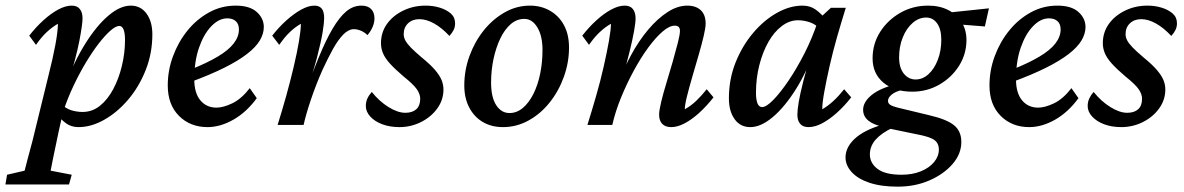

<svg xmlns="http://www.w3.org/2000/svg" viewBox="-86 -451 4272 693"><path d="M-66.4 214.8 -60.5 179.7 2.9 165Q7.8 147.5 14.6 119.6Q21.5 91.8 31.2 57.6L87.9 -173.8Q105.5 -243.2 114.3 -291.5Q123 -339.8 123 -365.2Q102.5 -353.5 83 -335.4Q63.5 -317.4 43.9 -289.1L19.5 -322.3Q43.9 -353.5 70.8 -377.9Q97.7 -402.3 124 -416.5Q150.4 -430.7 172.9 -430.7Q192.4 -430.7 202.1 -418.5Q211.9 -406.2 211.9 -384.8Q211.9 -363.3 200.7 -304.7Q189.5 -246.1 158.2 -142.6H149.4Q181.6 -229.5 222.2 -293.9Q262.7 -358.4 305.2 -394.5Q347.7 -430.7 385.7 -430.7Q421.9 -430.7 442.9 -401.9Q463.9 -373 463.9 -327.1Q463.9 -258.8 439.9 -198.2Q416 -137.7 376.5 -91.3Q336.9 -44.9 290 -18.6Q243.2 7.8 197.3 7.8Q170.9 7.8 151.9 -6.3Q132.8 -20.5 113.3 -44.9L133.8 -77.1Q150.4 -59.6 170.9 -53.2Q191.4 -46.9 211.9 -46.9Q247.1 -46.9 274.9 -69.3Q302.7 -91.8 322.8 -129.4Q342.8 -167 354 -213.4Q365.2 -259.8 365.2 -306.6Q365.2 -332 359.9 -344.7Q354.5 -357.4 344.7 -357.4Q332 -357.4 312.5 -340.3Q293 -323.2 270 -293.5Q247.1 -263.7 223.6 -224.6Q200.2 -185.5 179.2 -141.1Q158.2 -96.7 142.6 -49.8L138.7 -34.2L126 22.5Q113.3 83 106 118.2Q98.6 153.3 96.7 165L172.9 179.7L163.1 214.8Z M663.1 7.8Q600.6 7.8 560.1 -32.7Q519.5 -73.2 519.5 -142.6Q519.5 -197.3 538.6 -248.5Q557.6 -299.8 590.8 -340.8Q624 -381.8 668.5 -406.2Q712.9 -430.7 764.6 -430.7Q815.4 -430.7 840.8 -407.7Q866.2 -384.8 866.2 -353.5Q866.2 -329.1 851.6 -304.7Q836.9 -280.3 805.2 -255.9Q773.4 -231.4 723.6 -206.5Q673.8 -181.6 602.5 -155.3V-200.2Q661.1 -223.6 699.7 -246.6Q738.3 -269.5 757.3 -293.9Q776.4 -318.4 776.4 -344.7Q776.4 -364.3 765.1 -374.5Q753.9 -384.8 734.4 -384.8Q704.1 -384.8 676.8 -356.4Q649.4 -328.1 632.3 -278.8Q615.2 -229.5 615.2 -165Q615.2 -115.2 637.2 -88.9Q659.2 -62.5 695.3 -62.5Q719.7 -62.5 752.4 -78.1Q785.2 -93.8 815.4 -132.8L840.8 -96.7Q803.7 -45.9 756.3 -19Q709 7.8 663.1 7.8Z M1191.4 -345.7Q1171.9 -345.7 1152.8 -326.2Q1133.8 -306.6 1115.7 -273.9Q1097.7 -241.2 1079.1 -201.2Q1054.7 -146.5 1036.1 -91.3Q1017.6 -36.1 1009.8 0H916Q931.6 -49.8 946.8 -104Q961.9 -158.2 974.1 -210Q986.3 -261.7 993.2 -302.7Q1000 -343.8 1000 -365.2Q979.5 -353.5 960.4 -335.4Q941.4 -317.4 921.9 -289.1L896.5 -322.3Q920.9 -353.5 948.2 -377.9Q975.6 -402.3 1001.5 -416.5Q1027.3 -430.7 1048.8 -430.7Q1066.4 -430.7 1075.2 -419.9Q1084 -409.2 1084 -384.8Q1084 -369.1 1078.6 -335.4Q1073.2 -301.8 1058.1 -243.2Q1043 -184.6 1010.7 -95.7H1006.8Q1038.1 -179.7 1064 -242.7Q1089.8 -305.7 1114.3 -347.2Q1138.7 -388.7 1163.6 -409.7Q1188.5 -430.7 1218.8 -430.7Q1241.2 -430.7 1253.4 -418.5Q1265.6 -406.2 1265.6 -384.8Q1265.6 -370.1 1259.3 -354.5Q1252.9 -338.9 1240.2 -324.2Q1229.5 -335 1216.3 -340.3Q1203.1 -345.7 1191.4 -345.7Z M1355.5 7.8Q1321.3 7.8 1293.9 -2.4Q1266.6 -12.7 1250.5 -30.3Q1234.4 -47.9 1234.4 -68.4Q1234.4 -83 1240.2 -95.7Q1246.1 -108.4 1255.9 -119.1Q1283.2 -85 1316.4 -64.5Q1349.6 -43.9 1377 -43.9Q1402.3 -43.9 1416.5 -56.6Q1430.7 -69.3 1430.7 -94.7Q1430.7 -111.3 1418.5 -128.9Q1406.2 -146.5 1372.1 -173.8Q1339.8 -201.2 1321.8 -221.2Q1303.7 -241.2 1296.4 -258.8Q1289.1 -276.4 1289.1 -294.9Q1289.1 -334 1310.5 -364.3Q1332 -394.5 1369.1 -412.6Q1406.2 -430.7 1450.2 -430.7Q1477.5 -430.7 1501.5 -423.3Q1525.4 -416 1541 -402.3Q1556.6 -388.7 1556.6 -367.2Q1556.6 -353.5 1551.3 -342.8Q1545.9 -332 1536.1 -321.3Q1508.8 -350.6 1481 -366.2Q1453.1 -381.8 1427.7 -381.8Q1402.3 -381.8 1386.7 -366.7Q1371.1 -351.6 1371.1 -328.1Q1371.1 -316.4 1377 -305.2Q1382.8 -293.9 1396.5 -279.8Q1410.2 -265.6 1435.5 -244.1Q1467.8 -217.8 1484.4 -198.2Q1501 -178.7 1507.8 -162.1Q1514.6 -145.5 1514.6 -127.9Q1514.6 -90.8 1492.7 -60.1Q1470.7 -29.3 1434.1 -10.7Q1397.5 7.8 1355.5 7.8Z M1729.5 7.8Q1688.5 7.8 1657.2 -10.3Q1626 -28.3 1607.9 -62.5Q1589.8 -96.7 1589.8 -142.6Q1589.8 -197.3 1608.4 -248.5Q1627 -299.8 1659.7 -340.8Q1692.4 -381.8 1735.4 -406.2Q1778.3 -430.7 1827.1 -430.7Q1867.2 -430.7 1899.4 -412.1Q1931.6 -393.6 1949.7 -359.9Q1967.8 -326.2 1967.8 -279.3Q1967.8 -225.6 1949.2 -173.8Q1930.7 -122.1 1897.9 -81.1Q1865.2 -40 1821.8 -16.1Q1778.3 7.8 1729.5 7.8ZM1752.9 -43Q1779.3 -43 1801.3 -61.5Q1823.2 -80.1 1839.4 -112.3Q1855.5 -144.5 1863.8 -185.5Q1872.1 -226.6 1872.1 -270.5Q1872.1 -321.3 1853.5 -352.1Q1835 -382.8 1806.6 -382.8Q1779.3 -382.8 1757.3 -363.8Q1735.4 -344.7 1719.7 -312Q1704.1 -279.3 1695.3 -238.3Q1686.5 -197.3 1686.5 -153.3Q1686.5 -99.6 1705.1 -71.3Q1723.6 -43 1752.9 -43Z M2336.9 7.8Q2315.4 7.8 2304.2 -3.9Q2293 -15.6 2293 -37.1Q2293 -51.8 2300.3 -82.5Q2307.6 -113.3 2319.3 -151.4Q2331.1 -189.5 2341.8 -227.5Q2352.5 -265.6 2360.4 -295.9Q2368.2 -326.2 2368.2 -339.8Q2368.2 -358.4 2349.6 -358.4Q2330.1 -358.4 2305.2 -336.9Q2280.3 -315.4 2253.4 -278.8Q2226.6 -242.2 2201.2 -195.3Q2175.8 -148.4 2155.3 -98.1Q2134.8 -47.9 2124 0H2034.2Q2049.8 -49.8 2065.4 -104Q2081.1 -158.2 2092.8 -210Q2104.5 -261.7 2111.8 -302.7Q2119.1 -343.8 2119.1 -365.2Q2098.6 -353.5 2079.1 -335.4Q2059.6 -317.4 2040 -289.1L2015.6 -322.3Q2040 -353.5 2066.9 -377.9Q2093.8 -402.3 2120.1 -416.5Q2146.5 -430.7 2168.9 -430.7Q2188.5 -430.7 2198.2 -418.5Q2208 -406.2 2208 -384.8Q2208 -369.1 2202.6 -338.9Q2197.3 -308.6 2185.5 -260.7Q2173.8 -212.9 2153.3 -142.6H2143.6Q2163.1 -199.2 2191.4 -251.5Q2219.7 -303.7 2253.4 -343.8Q2287.1 -383.8 2323.2 -407.2Q2359.4 -430.7 2394.5 -430.7Q2425.8 -430.7 2443.4 -414.1Q2460.9 -397.5 2460.9 -366.2Q2460.9 -350.6 2453.6 -319.8Q2446.3 -289.1 2435.1 -250.5Q2423.8 -211.9 2412.6 -173.3Q2401.4 -134.8 2393.6 -103.5Q2385.7 -72.3 2385.7 -56.6Q2407.2 -68.4 2426.3 -86.4Q2445.3 -104.5 2464.8 -128.9L2489.3 -99.6Q2464.8 -68.4 2438 -43.9Q2411.1 -19.5 2385.3 -5.9Q2359.4 7.8 2336.9 7.8Z M2622.1 7.8Q2585.9 7.8 2565.4 -21Q2544.9 -49.8 2544.9 -95.7Q2544.9 -165 2568.8 -225.1Q2592.8 -285.2 2631.8 -331.5Q2670.9 -377.9 2717.8 -404.3Q2764.6 -430.7 2810.5 -430.7Q2837.9 -430.7 2857.9 -416.5Q2877.9 -402.3 2898.4 -377L2874 -345.7Q2858.4 -363.3 2836.9 -370.6Q2815.4 -377.9 2793.9 -377.9Q2763.7 -377.9 2735.8 -356.9Q2708 -335.9 2687.5 -299.8Q2667 -263.7 2654.8 -216.3Q2642.6 -168.9 2642.6 -116.2Q2642.6 -91.8 2647.9 -78.1Q2653.3 -64.5 2665 -64.5Q2679.7 -64.5 2705.1 -90.3Q2730.5 -116.2 2760.3 -160.2Q2790 -204.1 2817.9 -258.8Q2845.7 -313.5 2865.2 -372.1L2877 -389.6L2913.1 -422.9H2966.8Q2951.2 -373 2935.5 -318.4Q2919.9 -263.7 2908.2 -211.9Q2896.5 -160.2 2889.2 -119.6Q2881.8 -79.1 2881.8 -56.6Q2902.3 -68.4 2921.9 -86.4Q2941.4 -104.5 2960.9 -128.9L2986.3 -99.6Q2961.9 -68.4 2934.6 -43.9Q2907.2 -19.5 2881.3 -5.9Q2855.5 7.8 2832 7.8Q2812.5 7.8 2802.2 -3.9Q2792 -15.6 2792 -37.1Q2792 -53.7 2796.9 -83Q2801.8 -112.3 2814 -160.2Q2826.2 -208 2847.7 -279.3H2857.4Q2827.1 -193.4 2786.6 -128.9Q2746.1 -64.5 2703.1 -28.3Q2660.2 7.8 2622.1 7.8Z M3154.3 222.7Q3093.8 222.7 3051.8 208.5Q3009.8 194.3 2987.8 169.9Q2965.8 145.5 2965.8 117.2Q2965.8 81.1 2998.5 50.3Q3031.2 19.5 3095.7 0L3136.7 9.8Q3096.7 28.3 3075.2 52.2Q3053.7 76.2 3053.7 106.4Q3053.7 137.7 3081.5 158.7Q3109.4 179.7 3168 179.7Q3207 179.7 3237.3 167.5Q3267.6 155.3 3285.2 134.3Q3302.7 113.3 3302.7 88.9Q3302.7 65.4 3285.6 53.7Q3268.6 42 3220.7 33.2L3112.3 10.7L3102.5 6.8Q3067.4 0 3048.3 -15.6Q3029.3 -31.2 3029.3 -54.7Q3029.3 -83 3060.5 -108.4Q3091.8 -133.8 3154.3 -148.4L3169.9 -126Q3146.5 -121.1 3132.8 -109.9Q3119.1 -98.6 3119.1 -86.9Q3119.1 -78.1 3127 -72.8Q3134.8 -67.4 3154.3 -62.5L3267.6 -35.2Q3331.1 -20.5 3357.4 1Q3383.8 22.5 3383.8 61.5Q3383.8 104.5 3352.1 141.1Q3320.3 177.7 3268.6 200.2Q3216.8 222.7 3154.3 222.7ZM3207 -120.1Q3141.6 -120.1 3102.5 -152.8Q3063.5 -185.5 3063.5 -240.2Q3063.5 -293 3090.8 -335.9Q3118.2 -378.9 3163.6 -404.8Q3209 -430.7 3263.7 -430.7Q3305.7 -430.7 3336.9 -414.6Q3368.2 -398.4 3385.3 -370.6Q3402.3 -342.8 3402.3 -306.6Q3402.3 -255.9 3375.5 -213.4Q3348.6 -170.9 3304.2 -145.5Q3259.8 -120.1 3207 -120.1ZM3218.8 -164.1Q3244.1 -164.1 3265.1 -183.1Q3286.1 -202.1 3298.8 -234.9Q3311.5 -267.6 3311.5 -307.6Q3311.5 -345.7 3296.4 -366.7Q3281.2 -387.7 3256.8 -387.7Q3230.5 -387.7 3208 -368.2Q3185.5 -348.6 3172.4 -315.9Q3159.2 -283.2 3159.2 -244.1Q3159.2 -206.1 3176.3 -185.1Q3193.4 -164.1 3218.8 -164.1ZM3468.8 -355.5 3357.4 -364.3 3325.2 -404.3 3483.4 -420.9Z M3628.9 7.8Q3566.4 7.8 3525.9 -32.7Q3485.4 -73.2 3485.4 -142.6Q3485.4 -197.3 3504.4 -248.5Q3523.4 -299.8 3556.6 -340.8Q3589.8 -381.8 3634.3 -406.2Q3678.7 -430.7 3730.5 -430.7Q3781.2 -430.7 3806.6 -407.7Q3832 -384.8 3832 -353.5Q3832 -329.1 3817.4 -304.7Q3802.7 -280.3 3771 -255.9Q3739.3 -231.4 3689.5 -206.5Q3639.6 -181.6 3568.4 -155.3V-200.2Q3627 -223.6 3665.5 -246.6Q3704.1 -269.5 3723.1 -293.9Q3742.2 -318.4 3742.2 -344.7Q3742.2 -364.3 3731 -374.5Q3719.7 -384.8 3700.2 -384.8Q3669.9 -384.8 3642.6 -356.4Q3615.2 -328.1 3598.1 -278.8Q3581.1 -229.5 3581.1 -165Q3581.1 -115.2 3603 -88.9Q3625 -62.5 3661.1 -62.5Q3685.5 -62.5 3718.3 -78.1Q3751 -93.8 3781.2 -132.8L3806.6 -96.7Q3769.5 -45.9 3722.2 -19Q3674.8 7.8 3628.9 7.8Z M3960.9 7.8Q3926.8 7.8 3899.4 -2.4Q3872.1 -12.7 3856 -30.3Q3839.8 -47.9 3839.8 -68.4Q3839.8 -83 3845.7 -95.7Q3851.6 -108.4 3861.3 -119.1Q3888.7 -85 3921.9 -64.5Q3955.1 -43.9 3982.4 -43.9Q4007.8 -43.9 4022 -56.6Q4036.1 -69.3 4036.1 -94.7Q4036.1 -111.3 4023.9 -128.9Q4011.7 -146.5 3977.5 -173.8Q3945.3 -201.2 3927.2 -221.2Q3909.2 -241.2 3901.9 -258.8Q3894.5 -276.4 3894.5 -294.9Q3894.5 -334 3916 -364.3Q3937.5 -394.5 3974.6 -412.6Q4011.7 -430.7 4055.7 -430.7Q4083 -430.7 4106.9 -423.3Q4130.9 -416 4146.5 -402.3Q4162.1 -388.7 4162.1 -367.2Q4162.1 -353.5 4156.7 -342.8Q4151.4 -332 4141.6 -321.3Q4114.3 -350.6 4086.4 -366.2Q4058.6 -381.8 4033.2 -381.8Q4007.8 -381.8 3992.2 -366.7Q3976.6 -351.6 3976.6 -328.1Q3976.6 -316.4 3982.4 -305.2Q3988.3 -293.9 4002 -279.8Q4015.6 -265.6 4041 -244.1Q4073.2 -217.8 4089.8 -198.2Q4106.4 -178.7 4113.3 -162.1Q4120.1 -145.5 4120.1 -127.9Q4120.1 -90.8 4098.1 -60.1Q4076.2 -29.3 4039.6 -10.7Q4002.9 7.8 3960.9 7.8Z"/></svg>

Font: Crimson Pro Medium
Style: Italic
Weight: 500
Italic angle: -12°
Designer: Jacques Le Bailly
Foundry: Baron von Fonthausen
Version: Version 1.003